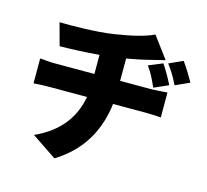

<svg xmlns="http://www.w3.org/2000/svg" viewBox="-121 -936 1242 1154"><g transform="rotate(15 500.0 -359.0)"><path d="M574 -473V-612C624 -621 671 -630 717 -642C735 -646 765 -654 806 -664L707 -797C656 -772 572 -751 466 -735C355 -718 208 -718 131 -719L169 -580C231 -581 324 -584 414 -592V-473H170C138 -473 105 -476 75 -479V-324C102 -326 141 -328 171 -328H407C383 -195 306 -92 158 -25L313 79C478 -22 550 -169 569 -328H773C802 -328 837 -326 867 -324V-479C844 -477 791 -473 770 -473ZM866 -524C848 -561 823 -605 798 -642L711 -606C743 -560 750 -543 777 -485ZM826 -649C859 -604 868 -589 897 -532L985 -572C965 -608 938 -652 912 -688Z"/></g></svg>

Font: Noto Sans CJK Black
Style: Bold
Weight: 900
Designer: Ryoko NISHIZUKA (kana & ideographs); Paul D. Hunt (Latin, Greek & Cyrillic); Wenlong ZHANG (bopomofo); Sandoll Communica
Foundry: Adobe Systems Incorporated
Version: Version 1.000;PS 1;hotconv 1.0.78;makeotf.lib2.5.61930